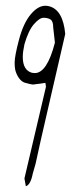

<svg xmlns="http://www.w3.org/2000/svg" viewBox="-20 -606 268 671"><path d="M65.4 17.6 140.6 -302.7 138.7 -316.4 95.7 -310.5Q89.8 -310.5 68.4 -316.4Q47.9 -322.3 36.1 -352.5Q31.2 -364.3 31.2 -387.2Q31.2 -410.2 46.4 -467.3Q61.5 -524.4 86.9 -555.2Q112.3 -585.9 138.7 -585.9Q145.5 -585.9 152.3 -584Q200.2 -571.3 208 -487.3Q204.1 -469.7 158.2 -271.5Q112.3 -73.2 104.5 -34.2L94.7 0Q86.9 40 70.3 44.9ZM65.4 -451.2Q59.6 -424.8 59.6 -407.2Q59.6 -360.4 91.8 -351.6Q96.7 -350.6 101.6 -350.6Q144.5 -350.6 171.9 -457L166 -509.8Q166 -532.2 156.2 -538.1Q146.5 -543.9 132.3 -543.9Q118.2 -543.9 98.6 -521.5Q79.1 -499 65.4 -451.2Z"/></svg>

Font: Dawning of a New Day
Style: Regular
Weight: 400
Designer: Kimberly Geswein
Foundry: Kimberly Geswein
Version: Version 1.002 2010